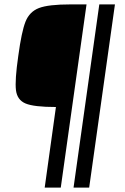

<svg xmlns="http://www.w3.org/2000/svg" viewBox="-20 -708 567 872"><path d="M234 -222Q134 -222 96 -238Q58 -254 52.5 -298.5Q47 -343 63 -454Q78 -565 96 -610Q114 -655 157 -671.5Q200 -688 300 -688H373L256 144H183ZM314 144 431 -688H502L385 144Z"/></svg>

Font: Assailand Medium
Style: Italic
Weight: 500
Italic angle: -8°
Designer: Hector Gatti with collaboration of the Omnibus-Type team
Foundry: Omnibus-Type
Version: Version 0.072;October 19, 2019;FontCreator 12.0.0.2547 64-bi